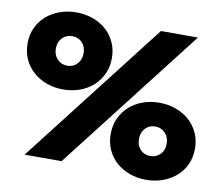

<svg xmlns="http://www.w3.org/2000/svg" viewBox="-87 -867 1210 1043"><g transform="rotate(10 517.5 -345.0)"><path d="M20 -548Q20 -596 38 -635Q56 -674 87.5 -701.5Q119 -729 161.5 -744.5Q204 -760 253 -760Q302 -760 344.5 -744.5Q387 -729 418 -701.5Q449 -674 467 -635Q485 -596 485 -548Q485 -500 467 -461Q449 -422 418 -394Q387 -366 344.5 -350.5Q302 -335 253 -335Q204 -335 161.5 -350.5Q119 -366 87.5 -394Q56 -422 38 -461Q20 -500 20 -548ZM109 50 722 -740H926L313 50ZM176 -548Q176 -512 198 -489Q220 -466 253 -466Q286 -466 307.5 -489Q329 -512 329 -548Q329 -584 307.5 -606.5Q286 -629 253 -629Q220 -629 198 -606.5Q176 -584 176 -548ZM1015 -142Q1015 -94 997 -55Q979 -16 947.5 11.5Q916 39 873.5 54.5Q831 70 782 70Q733 70 690.5 54.5Q648 39 617 11.5Q586 -16 568 -55Q550 -94 550 -142Q550 -190 568 -229Q586 -268 617 -296Q648 -324 690.5 -339.5Q733 -355 782 -355Q831 -355 873.5 -339.5Q916 -324 947.5 -296Q979 -268 997 -229Q1015 -190 1015 -142ZM859 -142Q859 -178 837 -201Q815 -224 782 -224Q749 -224 727.5 -201Q706 -178 706 -142Q706 -106 727.5 -83.5Q749 -61 782 -61Q815 -61 837 -83.5Q859 -106 859 -142Z"/></g></svg>

Font: OA Gothic ExtraBold
Style: Regular
Weight: 800
Designer: Choi Chi-young, Lee Jaesang, Lee Juhyun, Han Dohee
Foundry: DDUNGSANG CORP.
Version: Version 1.000;Build 20210203